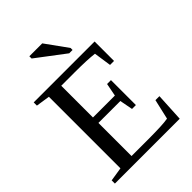

<svg xmlns="http://www.w3.org/2000/svg" viewBox="-242 -977 1095 1095"><g transform="rotate(-45 305.5 -429.0)"><path d="M28.8 -25.9 112.8 -39.1V-616.2L28.8 -628.9V-654.8H520V-498H487.8L472.2 -604Q417.5 -610.8 314 -610.8H207V-355H383.8L398.9 -433.1H430.2V-231.9H398.9L383.8 -311H207V-43.9H335.9Q461.9 -43.9 501 -51.8L528.8 -172.9H561L551.8 0H28.8ZM370.1 -709.5 197.3 -840.3V-858.4H301.3L397 -725.6V-709.5Z"/></g></svg>

Font: Tinos
Style: Regular
Weight: 400
Designer: Steve Matteson
Foundry: Monotype Imaging Inc.
Version: Version 1.23